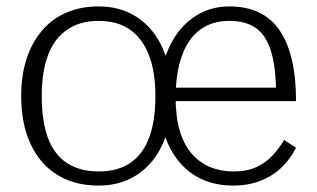

<svg xmlns="http://www.w3.org/2000/svg" viewBox="-20 -567 988 598"><path d="M527 -263Q527 -203 540 -159.5Q553 -116 577.5 -88Q602 -60 635 -46.5Q668 -33 707 -33Q750 -33 779.5 -47Q809 -61 829.5 -83.5Q850 -106 865 -131L902 -107Q884 -71 856 -44.5Q828 -18 790.5 -3.5Q753 11 706 11Q653 11 610.5 -8Q568 -27 538 -63Q508 -99 491.5 -150Q475 -201 475 -264Q475 -326 491 -378Q507 -430 535.5 -467.5Q564 -505 604.5 -526Q645 -547 694 -547Q747 -547 786 -528.5Q825 -510 850.5 -473Q876 -436 889 -381Q902 -326 902 -252H504L503 -294H859L840 -279Q839 -361 823.5 -409.5Q808 -458 776.5 -480Q745 -502 694 -502Q655 -502 624 -487Q593 -472 571.5 -442Q550 -412 538.5 -367Q527 -322 527 -263ZM515 -268Q515 -206 500 -155Q485 -104 455.5 -67Q426 -30 383.5 -9.5Q341 11 287 11Q213 11 159 -22Q105 -55 75.5 -118Q46 -181 46 -268Q46 -333 63 -384.5Q80 -436 111.5 -472.5Q143 -509 187.5 -528Q232 -547 287 -547Q342 -547 384.5 -526Q427 -505 456 -468Q485 -431 500 -380Q515 -329 515 -268ZM110 -268Q110 -189 129.5 -137Q149 -85 189 -59Q229 -33 287 -33Q346 -33 385 -59Q424 -85 444 -137Q464 -189 464 -268Q464 -343 444 -395Q424 -447 385 -474.5Q346 -502 287 -502Q229 -502 189 -474.5Q149 -447 129.5 -395Q110 -343 110 -268Z"/></svg>

Font: Roboto Serif SemiCondensed ExtraLight
Style: Regular
Weight: 250
Width: 4
Designer: Greg Gazdowicz
Foundry: Commercial Type
Version: Version 1.007